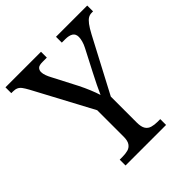

<svg xmlns="http://www.w3.org/2000/svg" viewBox="-198 -846 978 978"><g transform="rotate(-45 290.5 -357.0)"><path d="M147 0V-42H167Q188 -42 205.5 -46.5Q223 -51 233.5 -66Q244 -81 244 -110V-301L74 -619Q63 -639 54.5 -650.5Q46 -662 35 -667Q24 -672 8 -672H-4V-714H252V-672H221Q196 -672 187.5 -663Q179 -654 179 -641Q179 -628 184.5 -613.5Q190 -599 196 -588L265 -455Q280 -425 292 -396Q304 -367 311 -344Q320 -365 334.5 -394.5Q349 -424 365 -455L424 -569Q433 -586 437.5 -602.5Q442 -619 442 -631Q442 -653 427 -662.5Q412 -672 385 -672H360V-714H585V-672H575Q561 -672 549.5 -665Q538 -658 525.5 -641.5Q513 -625 497 -595L342 -301V-115Q342 -83 352 -67.5Q362 -52 380 -47Q398 -42 418 -42H439V0Z"/></g></svg>

Font: Noto Serif SemiCondensed
Style: Regular
Weight: 400
Width: 4
Designer: Monotype Design Team
Foundry: Monotype Imaging Inc.
Version: Version 2.013